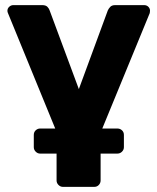

<svg xmlns="http://www.w3.org/2000/svg" viewBox="-20 -540 615 750"><path d="M566 -498Q566 -493 565 -489L373 -22V165Q373 175 366 182.5Q359 190 348 190H226Q216 190 208.5 182.5Q201 175 201 165V-25L11 -489Q9 -493 9 -498Q9 -507 16 -513.5Q23 -520 32 -520H145Q159 -520 165.5 -513Q172 -506 174 -499L288 -192L401 -499Q404 -506 410.5 -513Q417 -520 430 -520H543Q553 -520 559.5 -513.5Q566 -507 566 -498ZM137 60Q127 60 119.5 52.5Q112 45 112 35V-13Q112 -24 119.5 -31Q127 -38 137 -38H438Q449 -38 456.5 -31Q464 -24 464 -13V35Q464 45 456.5 52.5Q449 60 438 60Z"/></svg>

Font: Rubik
Style: Bold
Weight: 700
Designer: Hubert and Fischer
Foundry: Hubert and Fischer
Version: Version 2.300;gftools[0.9.30]